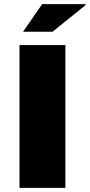

<svg xmlns="http://www.w3.org/2000/svg" viewBox="-20 -905 433 925"><path d="M91 -752H233L393 -881L391 -885H183ZM74 0H295V-688H74Z"/></svg>

Font: Archivo Black
Style: Regular
Weight: 900
Designer: Hector Gatti
Foundry: Omnibus-Type
Version: Version 2.001